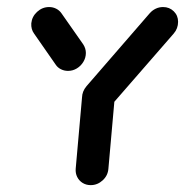

<svg xmlns="http://www.w3.org/2000/svg" viewBox="-20 -539 539 559"><path d="M270.7 -303.7Q283.7 -303.7 294.1 -297.4Q304.4 -291.1 309.8 -280.2Q315.2 -269.3 314.1 -256.3L295.6 -47.8Q294.1 -27.8 278.9 -13.9Q263.7 0 244.1 0Q231.1 0 220.7 -6.3Q210.4 -12.6 204.8 -23.7Q199.3 -34.8 200.4 -47.8L218.9 -256.3Q220.4 -275.9 235.7 -289.8Q251.1 -303.7 270.7 -303.7ZM230 -384.8Q230 -371.1 222.8 -359.1Q215.6 -347 203.7 -339.8Q191.9 -332.6 178.1 -332.6Q167 -332.6 157.4 -337.4Q147.8 -342.2 142.2 -350.7L79.3 -441.1Q70 -453.7 71.1 -471.1Q73 -490.7 88.1 -504.6Q103.3 -518.5 123 -518.5Q134.1 -518.5 143.5 -513.7Q153 -508.9 158.9 -500.4L222.2 -410Q230 -398.1 230 -384.8ZM454.8 -518.5Q473.3 -518.5 485.9 -506.1Q498.5 -493.7 498.5 -475.6Q498.5 -455.9 485.6 -441.1L301.5 -229.6Q294.1 -221.1 283.9 -216.3Q273.7 -211.5 262.6 -211.5Q244.1 -211.5 231.5 -223.9Q218.9 -236.3 218.9 -254.8Q218.9 -272.6 231.9 -288.1L415.9 -500.4Q423.3 -508.9 433.3 -513.7Q443.3 -518.5 454.8 -518.5Z"/></svg>

Font: 26F Galaxy Sans Extra Bold
Style: Italic
Weight: 800
Italic angle: -5°
Designer: C₂₉H₂₅N₃O₅
Version: Version 1.200